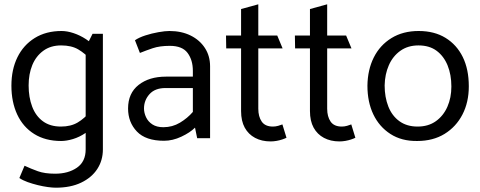

<svg xmlns="http://www.w3.org/2000/svg" viewBox="-20 -642 2230 892"><path d="M458 -485H410L378 -421V52Q378 109 337.5 137Q297 165 236 165Q188 165 156 153.5Q124 142 94 128L70 185Q86 196 108.5 204Q131 212 155.5 218Q180 224 202 227Q224 230 239 230Q308 230 357 206.5Q406 183 432 143Q458 103 458 52ZM401 -126Q373 -92 341 -73Q309 -54 263 -54Q213 -54 179.5 -78.5Q146 -103 129.5 -146.5Q113 -190 113 -245Q113 -298 130 -339.5Q147 -381 181 -406Q215 -431 264 -431Q312 -431 343.5 -412.5Q375 -394 403 -363L427 -417Q407 -442 379.5 -460Q352 -478 322 -488Q292 -498 266 -498Q194 -498 141.5 -465.5Q89 -433 61 -376Q33 -319 33 -244Q33 -168 60 -110Q87 -52 139 -19.5Q191 13 264 13Q289 13 319 4Q349 -5 377 -24Q405 -43 426 -69Z M649 -138Q649 -176 674.5 -204.5Q700 -233 749 -233H876V-122Q851 -93 816 -72Q781 -51 739 -51Q708 -51 688 -64Q668 -77 658.5 -97.5Q649 -118 649 -138ZM630 -396Q657 -407 689.5 -418Q722 -429 769 -429Q827 -429 851.5 -396Q876 -363 876 -313V-286H751Q673 -286 624 -247.5Q575 -209 575 -138Q575 -74 616 -31Q657 12 742 12Q782 12 822.5 -7Q863 -26 886 -49L896 0H956V-334Q956 -382 932 -419Q908 -456 865.5 -477Q823 -498 767 -498Q747 -498 716 -492.5Q685 -487 655.5 -477.5Q626 -468 607 -455Z M1268 -477H1180V-622L1100 -600V-477H1030L1031 -417H1100V-126Q1100 -80 1117 -49Q1134 -18 1165 -1.5Q1196 15 1237 15Q1251 15 1265 12.5Q1279 10 1291 6Q1303 2 1311 -2L1292 -64Q1285 -61 1272.5 -57.5Q1260 -54 1248 -54Q1212 -54 1196 -77Q1180 -100 1180 -137V-417H1293Z M1588 -477H1500V-622L1420 -600V-477H1350L1351 -417H1420V-126Q1420 -80 1437 -49Q1454 -18 1485 -1.5Q1516 15 1557 15Q1571 15 1585 12.5Q1599 10 1611 6Q1623 2 1631 -2L1612 -64Q1605 -61 1592.5 -57.5Q1580 -54 1568 -54Q1532 -54 1516 -77Q1500 -100 1500 -137V-417H1613Z M1918 13Q1846 14 1794 -19.5Q1742 -53 1714.5 -110.5Q1687 -168 1687 -244Q1688 -318 1716.5 -375Q1745 -432 1798.5 -465Q1852 -498 1925 -498Q1998 -498 2050 -466Q2102 -434 2130 -377Q2158 -320 2158 -241Q2158 -167 2128.5 -110Q2099 -53 2045.5 -20Q1992 13 1918 13ZM1920 -54Q1970 -54 2005 -79Q2040 -104 2058.5 -146Q2077 -188 2077 -240Q2077 -295 2059.5 -338Q2042 -381 2008.5 -406Q1975 -431 1924 -431Q1875 -431 1840 -406Q1805 -381 1786.5 -339Q1768 -297 1767 -245Q1767 -191 1784 -147.5Q1801 -104 1835.5 -79Q1870 -54 1920 -54Z"/></svg>

Font: Catamaran Thin
Style: Regular
Weight: 400
Version: Version 2.000